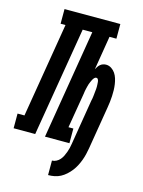

<svg xmlns="http://www.w3.org/2000/svg" viewBox="-180 -814 818 1100"><g transform="rotate(15 228.5 -263.5)"><path d="M217 208V122Q230 122 242.5 115.5Q255 109 264 98.5Q273 88 279 75.5Q285 63 289.5 50.5Q294 38 297 25.5Q300 13 302 0Q313 -67 324 -134Q335 -201 346 -268Q348 -275 349 -282Q350 -289 351 -296.5Q352 -304 352.5 -311Q353 -318 354 -325.5Q355 -333 355.5 -340Q356 -347 356 -354Q356 -361 355.5 -368Q355 -375 354.5 -382Q354 -389 350.5 -395.5Q347 -402 340 -402Q333 -402 327.5 -395.5Q322 -389 318.5 -382Q315 -375 312 -368Q309 -361 306.5 -354Q304 -347 302.5 -339.5Q301 -332 299 -325Q297 -318 296 -310.5Q295 -303 294 -296L259 -87H288V0H143L250 -648H193L85 0H-43V-87H-2L91 -648H62V-735H393V-648H352L319 -447Q323 -455 328.5 -463Q334 -471 341 -477Q348 -483 357 -486Q366 -489 375 -489Q392 -489 406.5 -479.5Q421 -470 430 -456.5Q439 -443 444 -427Q449 -411 451.5 -394Q454 -377 454.5 -359.5Q455 -342 454 -324Q453 -306 451 -288.5Q449 -271 446 -254L404 0Q401 18 396.5 36.5Q392 55 385.5 72.5Q379 90 370 107.5Q361 125 349 140.5Q337 156 322 169.5Q307 183 290 192Q273 201 254.5 204.5Q236 208 217 208Z"/></g></svg>

Font: Iosevka Gothic
Style: Bold Italic
Weight: 700
Italic angle: -9°
Monospace: yes
Designer: Belleve Invis
Foundry: Belleve Invis
Version: Version 15.5.1; ttfautohint (v1.8.4)